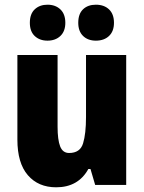

<svg xmlns="http://www.w3.org/2000/svg" viewBox="-20 -787 611 817"><path d="M517 -553V0H385L365 -68H356Q313 10 219 10Q143 10 98.5 -41.5Q54 -93 54 -193V-553H225V-248Q225 -192 236 -164Q247 -136 274 -136Q321 -136 333.5 -177Q346 -218 346 -289V-553ZM107 -690Q107 -728 128 -747.5Q149 -767 182 -767Q216 -767 237 -747Q258 -727 258 -690Q258 -654 237 -634Q216 -614 182 -614Q149 -614 128 -633.5Q107 -653 107 -690ZM313 -690Q313 -728 333.5 -747.5Q354 -767 388 -767Q423 -767 444 -747Q465 -727 465 -690Q465 -654 444 -634Q423 -614 388 -614Q354 -614 333.5 -634Q313 -654 313 -690Z"/></svg>

Font: Noto Sans Lao Looped Condensed Black
Style: Regular
Weight: 900
Width: 3
Designer: Mark Frömberg, Ben Mitchell
Foundry: The Fontpad Ltd
Version: Version 1.002; ttfautohint (v1.8.4.7-5d5b)